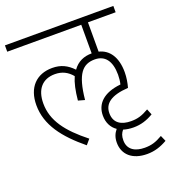

<svg xmlns="http://www.w3.org/2000/svg" viewBox="-141 -729 896 997"><g transform="rotate(-20 307.0 -230.5)"><path d="M222 11 246 -17C141 -100 84 -175 84 -270C84 -348 123 -393 192 -393C232 -393 262 -377 286 -348C272 -317 263 -276 258 -223L294 -213C308 -354 346 -394 413 -394C468 -394 500 -355 500 -278C500 -260 498 -242 494 -226C397 -216 353 -169 353 -105C353 -66 369 -35 397 -16C382 2 373 23 373 52C373 117 420 161 502 161C543 161 577 150 614 129L600 97C562 119 537 126 501 126C449 126 409 104 409 52C409 28 415 13 427 -1C443 4 462 7 483 7C523 7 558 -4 593 -25L580 -57C542 -35 517 -28 482 -28C430 -28 389 -49 389 -105C389 -157 428 -190 525 -196C532 -221 537 -250 537 -279C537 -363 501 -412 446 -425V-587H599V-622H0V-587H409V-429C367 -429 330 -414 304 -377C272 -411 237 -428 190 -428C102 -428 47 -371 47 -274C47 -164 115 -77 222 11Z"/></g></svg>

Font: Noto Sans Devanagari SemiCondensed ExtraLight
Style: Regular
Weight: 200
Width: 4
Designer: Jelle Bosma - Monotype Design Team
Foundry: Monotype Imaging Inc.
Version: Version 2.004